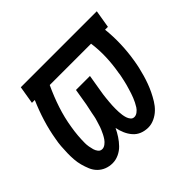

<svg xmlns="http://www.w3.org/2000/svg" viewBox="-127 -683 854 854"><g transform="rotate(-45 300.0 -256.0)"><path d="M141 8Q121 8 103 1Q85 -6 71.5 -19.5Q58 -33 50.5 -51Q43 -69 38 -87.5Q33 -106 31.5 -126Q30 -146 30.5 -166.5Q31 -187 32.5 -207.5Q34 -228 38 -248Q46 -296 60.5 -343Q75 -390 95 -436H77L91 -520H569L555 -436H537Q542 -390 540.5 -342Q539 -294 531 -246Q528 -227 523.5 -207.5Q519 -188 513.5 -169Q508 -150 501 -131Q494 -112 485 -93.5Q476 -75 465 -57Q454 -39 439 -24.5Q424 -10 404.5 -1Q385 8 366 8Q344 8 325.5 0.5Q307 -7 294 -22Q281 -37 273 -55.5Q265 -74 261 -94Q252 -75 240.5 -57.5Q229 -40 214.5 -25Q200 -10 180.5 -1Q161 8 141 8ZM153 -69Q163 -69 173 -76.5Q183 -84 189.5 -93.5Q196 -103 201 -113Q206 -123 210.5 -133.5Q215 -144 218 -154.5Q221 -165 224.5 -175.5Q228 -186 230 -196.5Q232 -207 234 -217.5Q236 -228 238.5 -238.5Q241 -249 243 -260L256 -338H344L331 -260Q329 -249 327.5 -238.5Q326 -228 325 -217.5Q324 -207 323 -196.5Q322 -186 321.5 -175.5Q321 -165 321 -154.5Q321 -144 321.5 -134Q322 -124 323.5 -114Q325 -104 328 -94.5Q331 -85 337.5 -77Q344 -69 355 -69Q365 -69 375 -76.5Q385 -84 391 -93.5Q397 -103 402 -113Q407 -123 411 -133Q415 -143 418.5 -153.5Q422 -164 425 -174.5Q428 -185 431 -195Q434 -205 436 -215.5Q438 -226 440.5 -236.5Q443 -247 444 -258Q452 -303 453.5 -348Q455 -393 449 -436H189Q166 -387 149.5 -337Q133 -287 125 -236Q123 -224 121.5 -212.5Q120 -201 119 -189Q118 -177 117.5 -165.5Q117 -154 117 -142.5Q117 -131 119 -119.5Q121 -108 124 -97.5Q127 -87 134 -78Q141 -69 153 -69Z"/></g></svg>

Font: Iosevka Medium Extended
Style: Italic
Weight: 500
Width: 7
Italic angle: -9°
Monospace: yes
Designer: Belleve Invis
Foundry: Belleve Invis
Version: Version 32.5.0; ttfautohint (v1.8.4)